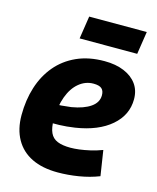

<svg xmlns="http://www.w3.org/2000/svg" viewBox="-113 -816 740 905"><g transform="rotate(15 257.5 -364.0)"><path d="M146 -299Q166 -297 190.5 -299Q215 -301 238 -304Q297 -314 330 -337Q363 -360 363 -395Q363 -417 351 -427.5Q339 -438 311 -438Q272 -438 240.5 -412Q209 -386 191.5 -338.5Q174 -291 173 -226Q173 -186 184 -162Q195 -138 219.5 -128Q244 -118 283 -118Q302 -118 326 -121Q350 -124 378.5 -130.5Q407 -137 436 -148L455 -25Q409 -7 357 1.5Q305 10 255 10Q180 10 128 -15.5Q76 -41 48.5 -90Q21 -139 21 -207Q21 -281 41 -344Q61 -407 100.5 -454Q140 -501 198.5 -527.5Q257 -554 334 -554Q389 -554 429.5 -537Q470 -520 492 -489.5Q514 -459 514 -416Q514 -339 452 -285.5Q390 -232 280 -215Q240 -209 204.5 -208Q169 -207 137 -209ZM192 -627 209 -738H490L473 -627Z"/></g></svg>

Font: Georama ExtraCondensed Thin
Style: Bold Italic
Weight: 700
Italic angle: -9°
Version: Version 1.001